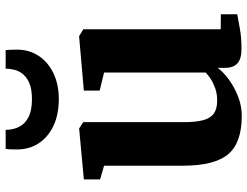

<svg xmlns="http://www.w3.org/2000/svg" viewBox="-118 -746 875 679"><g transform="rotate(-90 319.5 -406.5)"><path d="M485.5 10Q450.5 10 434.8 -4.5Q419 -19 419 -48V-74Q403.5 -53.5 376.8 -34Q350 -14.5 317 -1.8Q284 11 249.5 11Q154 11 113.5 -37.2Q73 -85.5 73 -197.5V-476L24.5 -490V-547.5L203 -564H205L227 -549.5V-195.5Q227 -151.5 234 -125.5Q241 -99.5 257.5 -87.8Q274 -76 303 -76Q327.5 -76 346.5 -82.8Q365.5 -89.5 379.8 -98.8Q394 -108 402.5 -116.5V-476L338.5 -491.5V-547.5L527.5 -564H531.5L555.5 -549.5V-63.5L608.5 -63V-5Q590 -1.5 558.2 4.2Q526.5 10 485.5 10ZM308.5 -636Q254 -636 214 -655Q174 -674 152.2 -707.2Q130.5 -740.5 130.5 -783.5Q130.5 -793 130.8 -805Q131 -817 132.5 -824H200Q200 -819.5 200.2 -814.5Q200.5 -809.5 201.5 -804Q204.5 -785 215.5 -768.2Q226.5 -751.5 249 -741.2Q271.5 -731 308.5 -731Q345 -731 367.2 -741.2Q389.5 -751.5 400.8 -768Q412 -784.5 414 -803.5Q415.5 -809 415.8 -814.2Q416 -819.5 416 -824H482Q482.5 -817 483 -805.2Q483.5 -793.5 483.5 -784Q483.5 -741 461.5 -707.5Q439.5 -674 400 -655Q360.5 -636 308.5 -636Z"/></g></svg>

Font: Merriweather 28pt ExtraBold
Style: Regular
Weight: 800
Version: Version 2.100